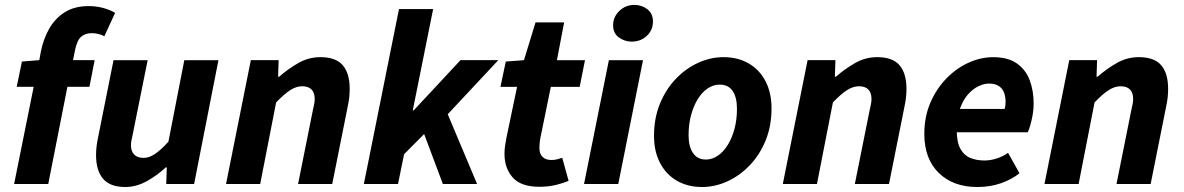

<svg xmlns="http://www.w3.org/2000/svg" viewBox="-20 -737 4741 769"><path d="M36.5 0 114.9 -389.4H46.9L67.8 -490.5L137.4 -496.1L143.3 -528.8Q153.3 -579.9 176.7 -621.4Q200.2 -663 239.1 -687.8Q278 -712.6 334.8 -712.6Q363.8 -712.6 391.1 -705.7Q418.4 -698.8 441.1 -685.6L397.8 -591.5Q389.9 -597 375.6 -600.6Q361.3 -604.2 347.7 -604.2Q321.4 -604.2 304.8 -589.7Q288.2 -575.3 280 -533.7L272.5 -496.1H359.1L338.3 -389.4H250L173.2 0Z M481.8 12Q420.8 12 392.8 -21Q364.7 -54 364.7 -115.4Q364.7 -132.4 366.7 -150Q368.7 -167.6 372.7 -186L434.7 -496H571.4L512.5 -203.4Q509.5 -188.6 507 -177.2Q504.5 -165.8 504.5 -155.9Q504.5 -130.5 517.8 -117.6Q531 -104.6 555.3 -104.6Q577.5 -104.6 601.1 -120.6Q624.8 -136.6 654.5 -169.4L718.2 -496H854.9L757.4 0H645.8L648 -66.6H644Q610.8 -35.3 568.6 -11.7Q526.4 12 481.8 12Z M885.3 0 984.6 -496.1H1096L1093.9 -429.7H1097.9Q1134.1 -461.2 1175.1 -484.7Q1216.1 -508.1 1263.3 -508.1Q1325.3 -508.1 1352.9 -475.6Q1380.6 -443.1 1380.6 -380.6Q1380.6 -364.2 1378.7 -346.4Q1376.7 -328.5 1372.6 -310L1310.6 0H1173.8L1232.5 -292.8Q1235.9 -308.4 1238.2 -319.3Q1240.5 -330.3 1240.5 -340.3Q1240.5 -365.9 1227.7 -378.7Q1215 -391.5 1190.1 -391.5Q1166.9 -391.5 1142.5 -376Q1118.1 -360.4 1085.9 -326.7L1022.1 0Z M1437.3 0 1578 -700.6H1714.8L1633.2 -294.7H1636.8L1824.4 -496.1H1975.8L1773.3 -279.4L1890.9 0H1753.8L1678.8 -200.1L1598.5 -119.4L1574.1 0Z M2140.1 11.1Q2066.4 11.1 2033.5 -26.2Q2000.6 -63.5 2000.6 -120.5Q2000.6 -136.2 2002.7 -151.6Q2004.8 -167 2007.8 -182.6L2051 -389.2H1984.4L2005.8 -490.5L2078.6 -496L2124.9 -647.4H2239.5L2210.6 -496H2323L2301.7 -389.2H2186.2L2142.9 -177.4Q2141.9 -168.4 2141.2 -160.7Q2140.4 -153 2140.4 -144.1Q2140.4 -120.4 2153.2 -108.3Q2165.9 -96.2 2188.4 -96.2Q2200.7 -96.2 2211.6 -98.9Q2222.5 -101.6 2231.9 -105L2257.3 -12.9Q2237.6 -3.9 2207 3.6Q2176.4 11.1 2140.1 11.1Z M2319.2 0 2418.7 -496H2555.4L2456.3 0ZM2509.7 -570.3Q2482.1 -570.3 2458.8 -587Q2435.6 -603.6 2435.6 -636.2Q2435.6 -669.1 2460.7 -693.3Q2485.8 -717.4 2521 -717.4Q2549.5 -717.4 2572.3 -700.4Q2595.2 -683.3 2595.2 -651.2Q2595.2 -616.2 2570.6 -593.3Q2546 -570.3 2509.7 -570.3Z M2792.1 12Q2734.1 12 2690.7 -13.3Q2647.4 -38.6 2623.5 -84.7Q2599.5 -130.8 2599.5 -192.5Q2599.5 -264.4 2623.4 -322.2Q2647.3 -380.1 2687.3 -421.7Q2727.4 -463.4 2776.9 -485.8Q2826.4 -508.1 2877.5 -508.1Q2935.6 -508.1 2978.9 -482.8Q3022.3 -457.5 3046.2 -411.4Q3070.1 -365.3 3070.1 -303.6Q3070.1 -231.7 3046.3 -173.9Q3022.4 -116.1 2982.3 -74.4Q2942.3 -32.7 2892.8 -10.4Q2843.2 12 2792.1 12ZM2807.3 -98Q2832.7 -98 2855.2 -113.5Q2877.7 -129 2894.8 -156.5Q2911.9 -184 2921.8 -221Q2931.7 -258 2931.7 -300.9Q2931.7 -346.9 2914.5 -372.5Q2897.3 -398.1 2862.4 -398.1Q2837.2 -398.1 2814.6 -383Q2792 -367.9 2774.9 -340.4Q2757.8 -313 2747.9 -276Q2737.9 -239 2737.9 -195.2Q2737.9 -150.3 2755.5 -124.2Q2773.1 -98 2807.3 -98Z M3115.3 0 3214.6 -496.1H3326L3323.9 -429.7H3327.9Q3364.1 -461.2 3405.1 -484.7Q3446.1 -508.1 3493.3 -508.1Q3555.3 -508.1 3582.9 -475.6Q3610.6 -443.1 3610.6 -380.6Q3610.6 -364.2 3608.7 -346.4Q3606.7 -328.5 3602.6 -310L3540.6 0H3403.8L3462.5 -292.8Q3465.9 -308.4 3468.2 -319.3Q3470.5 -330.3 3470.5 -340.3Q3470.5 -365.9 3457.7 -378.7Q3445 -391.5 3420.1 -391.5Q3396.9 -391.5 3372.5 -376Q3348.1 -360.4 3315.9 -326.7L3252.1 0Z M3894.6 12Q3797.7 12 3739.9 -44.5Q3682.1 -100.9 3682.1 -200.5Q3682.1 -269.5 3706.4 -325.8Q3730.8 -382 3770.7 -423Q3810.6 -464 3859.5 -486Q3908.4 -508 3957.5 -508Q4017.2 -508 4052.8 -482.9Q4088.4 -457.8 4104.2 -415.7Q4120 -373.6 4120 -322Q4120 -298.3 4115.8 -275.7Q4111.7 -253.2 4106.4 -235Q4101 -216.9 4096.6 -207.3H3783.6L3794.3 -300.7H4003.6Q4006 -308.4 4006.8 -314.6Q4007.6 -320.8 4007.6 -329.1Q4007.6 -349.2 4001.5 -365.8Q3995.4 -382.4 3980.7 -392.3Q3966 -402.3 3941 -402.3Q3922.4 -402.3 3900 -392.1Q3877.6 -381.9 3857.7 -359.8Q3837.7 -337.6 3824.9 -301.9Q3812 -266.2 3812 -215.1Q3812 -167.5 3826.5 -141.2Q3841 -114.9 3866.1 -104.5Q3891.2 -94.2 3923.3 -94.2Q3947.8 -94.2 3973.6 -102.8Q3999.3 -111.5 4017.5 -124.8L4063.3 -43.1Q4032.8 -18.6 3989.5 -3.3Q3946.3 12 3894.6 12Z M4163.3 0 4262.6 -496.1H4374L4371.9 -429.7H4375.9Q4412.1 -461.2 4453.1 -484.7Q4494.1 -508.1 4541.3 -508.1Q4603.3 -508.1 4630.9 -475.6Q4658.6 -443.1 4658.6 -380.6Q4658.6 -364.2 4656.7 -346.4Q4654.7 -328.5 4650.6 -310L4588.6 0H4451.8L4510.5 -292.8Q4513.9 -308.4 4516.2 -319.3Q4518.5 -330.3 4518.5 -340.3Q4518.5 -365.9 4505.7 -378.7Q4493 -391.5 4468.1 -391.5Q4444.9 -391.5 4420.5 -376Q4396.1 -360.4 4363.9 -326.7L4300.1 0Z"/></svg>

Font: Source Sans 3
Style: Italic
Weight: 200
Italic angle: -11°
Designer: Paul D. Hunt
Foundry: Adobe
Version: Version 3.046;hotconv 1.0.118;makeotfexe 2.5.65603